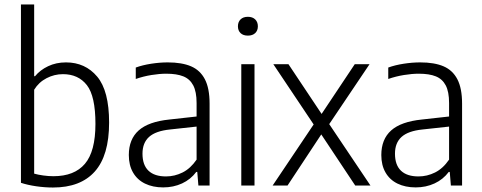

<svg xmlns="http://www.w3.org/2000/svg" viewBox="-20 -828 2150 857"><path d="M73.5 -12V-808H132.5V-488H136.5Q159 -515.5 194.8 -532.5Q230.5 -549.5 274.5 -549.5Q360.5 -549.5 413.8 -486Q467 -422.5 467 -281Q467 -134 403.2 -62.5Q339.5 9 216.5 9Q180 9 142 3.5Q104 -2 73.5 -12ZM406 -275Q406 -399 367.8 -448Q329.5 -497 261 -497Q222.5 -497 187.8 -479Q153 -461 132.5 -427.5V-53Q149.5 -48 172.8 -44.8Q196 -41.5 218.5 -41.5Q312 -41.5 359 -96.8Q406 -152 406 -275Z M915.5 -365.5V0H865.5L860.5 -60.5H856Q831 -27 792.5 -9.2Q754 8.5 708.5 8.5Q662 8.5 627.2 -8.5Q592.5 -25.5 573.8 -58Q555 -90.5 555 -136Q555 -206.5 599 -245.8Q643 -285 736 -294.5L857.5 -308V-368Q857.5 -418.5 842.5 -447Q827.5 -475.5 798.2 -487.2Q769 -499 722.5 -499Q692 -499 656.2 -493.2Q620.5 -487.5 586 -475.5V-526.5Q616 -537.5 654.5 -543.5Q693 -549.5 728.5 -549.5Q792 -549.5 832.8 -532Q873.5 -514.5 894.5 -474.2Q915.5 -434 915.5 -365.5ZM857.5 -115.5V-263L738.5 -250Q675 -243.5 645.5 -217Q616 -190.5 616 -142Q616 -91.5 642.8 -66Q669.5 -40.5 721 -40.5Q759.5 -40.5 795 -58.2Q830.5 -76 857.5 -115.5Z M1057 0V-541.5H1116V0ZM1042 -710.5Q1042 -730 1053.8 -741.5Q1065.5 -753 1086.5 -753Q1107 -753 1119 -741.5Q1131 -730 1131 -710.5Q1131 -691.5 1119 -680.2Q1107 -669 1086.5 -669Q1065.5 -669 1053.8 -680.2Q1042 -691.5 1042 -710.5Z M1449.5 -274 1633.5 0H1565.5L1414 -228L1263.5 0H1197L1380 -272.5L1200 -541.5H1267.5L1415.5 -319.5L1563.5 -541.5H1629.5Z M2042.5 -365.5V0H1992.5L1987.5 -60.5H1983Q1958 -27 1919.5 -9.2Q1881 8.5 1835.5 8.5Q1789 8.5 1754.2 -8.5Q1719.5 -25.5 1700.8 -58Q1682 -90.5 1682 -136Q1682 -206.5 1726 -245.8Q1770 -285 1863 -294.5L1984.5 -308V-368Q1984.5 -418.5 1969.5 -447Q1954.5 -475.5 1925.2 -487.2Q1896 -499 1849.5 -499Q1819 -499 1783.2 -493.2Q1747.5 -487.5 1713 -475.5V-526.5Q1743 -537.5 1781.5 -543.5Q1820 -549.5 1855.5 -549.5Q1919 -549.5 1959.8 -532Q2000.5 -514.5 2021.5 -474.2Q2042.5 -434 2042.5 -365.5ZM1984.5 -115.5V-263L1865.5 -250Q1802 -243.5 1772.5 -217Q1743 -190.5 1743 -142Q1743 -91.5 1769.8 -66Q1796.5 -40.5 1848 -40.5Q1886.5 -40.5 1922 -58.2Q1957.5 -76 1984.5 -115.5Z"/></svg>

Font: Encode Sans Semi Condensed Light
Style: Regular
Weight: 300
Width: 4
Designer: Multiple Designers
Foundry: Impallari Type
Version: Version 2.000